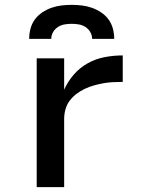

<svg xmlns="http://www.w3.org/2000/svg" viewBox="-20 -770 590 790"><path d="M131 0V-530H244V-401Q259 -435 284 -463.5Q309 -492 341.5 -510Q374 -528 411 -535Q448 -542 485 -542V-433Q465 -433 445 -432Q425 -431 405.5 -427.5Q386 -424 366.5 -418.5Q347 -413 329 -404.5Q311 -396 295 -384Q279 -372 267 -356Q255 -340 249.5 -320.5Q244 -301 244 -281V0ZM100 -610Q100 -631 105.5 -652Q111 -673 123.5 -690Q136 -707 154 -719Q172 -731 192 -738Q212 -745 233 -747.5Q254 -750 275 -750Q296 -750 317 -747.5Q338 -745 358 -738Q378 -731 396 -719Q414 -707 426.5 -690Q439 -673 444.5 -652Q450 -631 450 -610H359Q359 -625 351.5 -638Q344 -651 331.5 -659Q319 -667 304.5 -669.5Q290 -672 275 -672Q260 -672 245.5 -669.5Q231 -667 218.5 -659Q206 -651 198.5 -638Q191 -625 191 -610Z"/></svg>

Font: Lode Term
Style: Bold
Weight: 700
Monospace: yes
Designer: Belleve Invis
Foundry: Belleve Invis
Version: Version 29.2.0